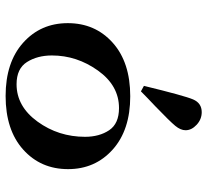

<svg xmlns="http://www.w3.org/2000/svg" viewBox="-48 -704 756 701"><g transform="rotate(90 330.5 -353.0)"><path d="M64 -222Q64 -322 135.5 -386Q207 -450 331 -450Q454 -450 525.5 -386Q597 -322 597 -223Q597 -123 525.5 -59Q454 5 330 5Q207 5 135.5 -59Q64 -123 64 -222ZM182 -164Q182 -111 206 -73Q230 -35 287 -35Q368 -35 423.5 -111.5Q479 -188 479 -285Q479 -337 455 -373Q431 -409 374 -409Q292 -409 237 -332Q182 -255 182 -164ZM293 -500Q329 -648 342.5 -679.5Q356 -711 389 -711Q415 -711 435 -692.5Q455 -674 455 -652Q455 -634 439 -614.5Q423 -595 368 -542Q334 -510 313 -489Z"/></g></svg>

Font: CMU Serif
Style: Bold
Weight: 700
Version: Version 0.7.0